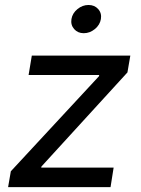

<svg xmlns="http://www.w3.org/2000/svg" viewBox="-20 -767 576 787"><path d="M13.2 0 24.4 -64.9 385.7 -454.6 386.7 -459.5H97.2L110.4 -539.1H514.2L502.4 -470.2L149.9 -84.5L148.9 -80.1H445.8L433.1 0ZM323.2 -630.9Q298.8 -630.9 283.9 -647.9Q269 -665 272.9 -689Q276.9 -712.9 297.4 -729.7Q317.9 -746.6 342.8 -746.6Q367.7 -746.6 382.6 -729.7Q397.5 -712.9 393.6 -689Q389.6 -665 368.9 -647.9Q348.1 -630.9 323.2 -630.9Z"/></svg>

Font: Inter 18pt
Style: Italic
Weight: 400
Italic angle: -9.3988°
Designer: Rasmus Andersson
Foundry: rsms
Version: Version 4.001;git-66647c0bb